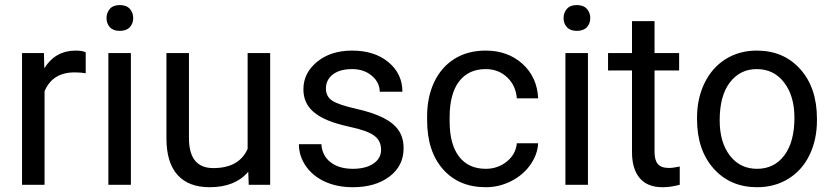

<svg xmlns="http://www.w3.org/2000/svg" viewBox="-20 -741 3341 770"><path d="M323.7 -447.3Q303.2 -450.7 279.3 -450.7Q190.4 -450.7 158.7 -375V0H68.4V-528.3H156.2L157.7 -467.3Q202.1 -538.1 283.7 -538.1Q310.1 -538.1 323.7 -531.2Z M504.9 0H414.6V-528.3H504.9ZM407.2 -668.5Q407.2 -690.4 420.7 -705.6Q434.1 -720.7 460.4 -720.7Q486.8 -720.7 500.5 -705.6Q514.2 -690.4 514.2 -668.5Q514.2 -646.5 500.5 -631.8Q486.8 -617.2 460.4 -617.2Q434.1 -617.2 420.7 -631.8Q407.2 -646.5 407.2 -668.5Z M975.6 -52.2Q922.9 9.8 820.8 9.8Q736.3 9.8 692.1 -39.3Q647.9 -88.4 647.5 -184.6V-528.3H737.8V-187Q737.8 -66.9 835.4 -66.9Q939 -66.9 973.1 -144V-528.3H1063.5V0H977.5Z M1508.3 -140.1Q1508.3 -176.8 1480.7 -197Q1453.1 -217.3 1384.5 -231.9Q1315.9 -246.6 1275.6 -267.1Q1235.4 -287.6 1216.1 -315.9Q1196.8 -344.2 1196.8 -383.3Q1196.8 -448.2 1251.7 -493.2Q1306.6 -538.1 1392.1 -538.1Q1481.9 -538.1 1537.8 -491.7Q1593.8 -445.3 1593.8 -373H1502.9Q1502.9 -410.2 1471.4 -437Q1439.9 -463.9 1392.1 -463.9Q1342.8 -463.9 1314.9 -442.4Q1287.1 -420.9 1287.1 -386.2Q1287.1 -353.5 1313 -336.9Q1338.9 -320.3 1406.5 -305.2Q1474.1 -290 1516.1 -269Q1558.1 -248 1578.4 -218.5Q1598.6 -189 1598.6 -146.5Q1598.6 -75.7 1542 -33Q1485.4 9.8 1395 9.8Q1331.5 9.8 1282.7 -12.7Q1233.9 -35.2 1206.3 -75.4Q1178.7 -115.7 1178.7 -162.6H1269Q1271.5 -117.2 1305.4 -90.6Q1339.4 -64 1395 -64Q1446.3 -64 1477.3 -84.7Q1508.3 -105.5 1508.3 -140.1Z M1928.2 -64Q1976.6 -64 2012.7 -93.3Q2048.8 -122.6 2052.7 -166.5H2138.2Q2135.7 -121.1 2106.9 -80.1Q2078.1 -39.1 2030 -14.6Q1981.9 9.8 1928.2 9.8Q1820.3 9.8 1756.6 -62.3Q1692.9 -134.3 1692.9 -259.3V-274.4Q1692.9 -351.6 1721.2 -411.6Q1749.5 -471.7 1802.5 -504.9Q1855.5 -538.1 1927.7 -538.1Q2016.6 -538.1 2075.4 -484.9Q2134.3 -431.6 2138.2 -346.7H2052.7Q2048.8 -397.9 2013.9 -430.9Q1979 -463.9 1927.7 -463.9Q1858.9 -463.9 1821 -414.3Q1783.2 -364.7 1783.2 -271V-253.9Q1783.2 -162.6 1820.8 -113.3Q1858.4 -64 1928.2 -64Z M2337.9 0H2247.6V-528.3H2337.9ZM2240.2 -668.5Q2240.2 -690.4 2253.7 -705.6Q2267.1 -720.7 2293.5 -720.7Q2319.8 -720.7 2333.5 -705.6Q2347.2 -690.4 2347.2 -668.5Q2347.2 -646.5 2333.5 -631.8Q2319.8 -617.2 2293.5 -617.2Q2267.1 -617.2 2253.7 -631.8Q2240.2 -646.5 2240.2 -668.5Z M2605 -656.2V-528.3H2703.6V-458.5H2605V-130.9Q2605 -99.1 2618.2 -83.3Q2631.3 -67.4 2663.1 -67.4Q2678.7 -67.4 2706.1 -73.2V0Q2670.4 9.8 2636.7 9.8Q2576.2 9.8 2545.4 -26.9Q2514.6 -63.5 2514.6 -130.9V-458.5H2418.5V-528.3H2514.6V-656.2Z M2775.4 -269Q2775.4 -346.7 2805.9 -408.7Q2836.4 -470.7 2890.9 -504.4Q2945.3 -538.1 3015.1 -538.1Q3123 -538.1 3189.7 -463.4Q3256.3 -388.7 3256.3 -264.6V-258.3Q3256.3 -181.2 3226.8 -119.9Q3197.3 -58.6 3142.3 -24.4Q3087.4 9.8 3016.1 9.8Q2908.7 9.8 2842 -64.9Q2775.4 -139.6 2775.4 -262.7ZM2866.2 -258.3Q2866.2 -170.4 2907 -117.2Q2947.8 -64 3016.1 -64Q3085 -64 3125.5 -117.9Q3166 -171.9 3166 -269Q3166 -356 3124.8 -409.9Q3083.5 -463.9 3015.1 -463.9Q2948.2 -463.9 2907.2 -410.6Q2866.2 -357.4 2866.2 -258.3Z"/></svg>

Font: Vazir FD
Style: Regular-FD
Weight: 400
Designer: Saber Rastikerdar
Foundry: Saber Rastikerdar
Version: Version 30.0.0